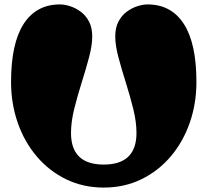

<svg xmlns="http://www.w3.org/2000/svg" viewBox="-20 -834 938 868"><path d="M449 14Q356 14 279 -23.5Q202 -61 146 -127Q90 -193 60 -279.5Q30 -366 30 -463Q30 -638 87 -726Q144 -814 251 -814Q272 -814 297 -806Q322 -798 345 -781Q368 -764 382.5 -736.5Q397 -709 397 -669Q397 -629 382.5 -574.5Q368 -520 349 -460Q330 -400 315.5 -341.5Q301 -283 301 -233Q301 -90 449 -90Q597 -90 597 -233Q597 -283 582.5 -341.5Q568 -400 549 -460Q530 -520 515.5 -574.5Q501 -629 501 -669Q501 -709 515.5 -736.5Q530 -764 553 -781Q576 -798 601 -806Q626 -814 647 -814Q754 -814 811 -726Q868 -638 868 -463Q868 -366 838 -279.5Q808 -193 752 -127Q696 -61 619 -23.5Q542 14 449 14Z"/></svg>

Font: Matemasie
Style: Regular
Weight: 400
Designer: Adam Yeo
Version: Version 1.001; ttfautohint (v1.8.4.7-5d5b)